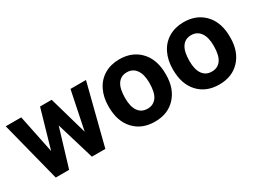

<svg xmlns="http://www.w3.org/2000/svg" viewBox="-39 -995 1945 1462"><g transform="rotate(-30 933.0 -264.0)"><path d="M513.7 -191.9 583 -528.3H719.2L584.5 0H466.3L366.2 -332.5L266.1 0H148.4L13.7 -528.3H149.9L218.8 -192.4L315.4 -528.3H417.5Z M767.1 -269Q767.1 -347.7 797.4 -409.2Q827.6 -470.7 884.5 -504.4Q941.4 -538.1 1016.6 -538.1Q1123.5 -538.1 1191.2 -472.7Q1258.8 -407.2 1266.6 -294.9L1267.6 -258.8Q1267.6 -137.2 1199.7 -63.7Q1131.8 9.8 1017.6 9.8Q903.3 9.8 835.2 -63.5Q767.1 -136.7 767.1 -262.7ZM908.2 -258.8Q908.2 -183.6 936.5 -143.8Q964.8 -104 1017.6 -104Q1068.8 -104 1097.7 -143.3Q1126.5 -182.6 1126.5 -269Q1126.5 -342.8 1097.7 -383.3Q1068.8 -423.8 1016.6 -423.8Q964.8 -423.8 936.5 -383.5Q908.2 -343.3 908.2 -258.8Z M1332.5 -269Q1332.5 -347.7 1362.8 -409.2Q1393.1 -470.7 1450 -504.4Q1506.8 -538.1 1582 -538.1Q1689 -538.1 1756.6 -472.7Q1824.2 -407.2 1832 -294.9L1833 -258.8Q1833 -137.2 1765.1 -63.7Q1697.3 9.8 1583 9.8Q1468.8 9.8 1400.6 -63.5Q1332.5 -136.7 1332.5 -262.7ZM1473.6 -258.8Q1473.6 -183.6 1502 -143.8Q1530.3 -104 1583 -104Q1634.3 -104 1663.1 -143.3Q1691.9 -182.6 1691.9 -269Q1691.9 -342.8 1663.1 -383.3Q1634.3 -423.8 1582 -423.8Q1530.3 -423.8 1502 -383.5Q1473.6 -343.3 1473.6 -258.8Z"/></g></svg>

Font: RobotoDraft
Style: Bold
Weight: 700
Version: Version 2.001150; 2014